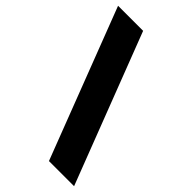

<svg xmlns="http://www.w3.org/2000/svg" viewBox="-243 -792 934 934"><g transform="rotate(45 224.5 -325.0)"><path d="M286.1 61 -10.3 -710.9H162.1L459 61Z"/></g></svg>

Font: Vazirmatn RD Black
Style: Regular
Weight: 900
Designer: Saber Rastikerdar
Foundry: Saber Rastikerdar
Version: Version 32.102